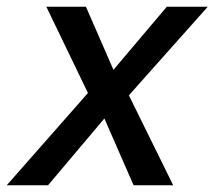

<svg xmlns="http://www.w3.org/2000/svg" viewBox="-44 -552 639 572"><path d="M-24 0 218 -275 94 -532H212L294 -344L453 -532H575L340 -268L472 0H354L267 -199L99 0Z"/></svg>

Font: Geist Medium
Style: Italic
Weight: 500
Italic angle: -12°
Designer: Basement.studio, Andrés Briganti, Mateo Zaragoza
Foundry: Basement.studio, Vercel, Andrés Briganti, Guido Ferreyra, Mateo Zaragoza
Version: Version 1.500; ttfautohint (v1.8.4.7-5d5b)